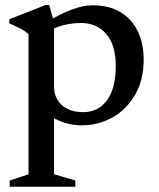

<svg xmlns="http://www.w3.org/2000/svg" viewBox="-20 -474 614 743"><path d="M428 -217.5Q428 -300 391.2 -342.5Q354.5 -385 293.5 -385Q268.5 -385 244.5 -380.8Q220.5 -376.5 198.8 -368Q177 -359.5 158 -346L154.5 -385Q184 -403 210 -416Q236 -429 258.5 -437.2Q281 -445.5 300.8 -449.5Q320.5 -453.5 338 -453.5Q402.5 -453.5 446.5 -426.8Q490.5 -400 513.2 -353Q536 -306 536 -243.5Q536 -164.5 503 -107.5Q470 -50.5 415.8 -19.8Q361.5 11 296 11Q267.5 11 241.8 4.2Q216 -2.5 191.8 -15Q167.5 -27.5 143 -45.5H189V200L271.5 224.5V248.5H17.5V224.5L90.5 200.5V-341Q83.5 -348.5 73 -355.2Q62.5 -362 48 -369Q33.5 -376 16 -383.5V-399.5L156 -454.5H170.5L189 -387V-138.5Q189 -109.5 202.8 -87Q216.5 -64.5 241.8 -52.2Q267 -40 301 -40Q341 -40 369.2 -60.8Q397.5 -81.5 412.8 -121.2Q428 -161 428 -217.5Z"/></svg>

Font: Newsreader 16pt Medium
Style: Regular
Weight: 500
Designer: Hugues Gentile
Foundry: Production Type
Version: Version 1.003